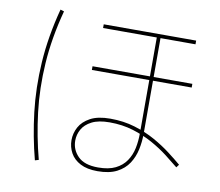

<svg xmlns="http://www.w3.org/2000/svg" viewBox="-86 -871 1172 1021"><g transform="rotate(10 500.0 -360.5)"><path d="M165 46Q133 -76 117.5 -205.5Q102 -335 111 -475Q120 -615 160 -767L180 -761Q140 -611 131 -473.5Q122 -336 137.5 -208.5Q153 -81 185 40ZM924 -64 912 -48Q883 -72 844 -102Q805 -132 756.5 -159Q708 -186 649.5 -204Q591 -222 522 -222Q462 -222 426 -203.5Q390 -185 374 -156Q358 -127 358 -95Q358 -46 393 -10.5Q428 25 502 25Q559 25 595.5 7Q632 -11 653 -42Q674 -73 682 -111.5Q690 -150 690 -192V-721H710V-192Q710 -150 701 -108Q692 -66 669.5 -31.5Q647 3 606.5 24Q566 45 502 45Q446 45 409.5 26Q373 7 355.5 -25Q338 -57 338 -94Q338 -131 356 -164.5Q374 -198 414.5 -220Q455 -242 522 -242Q594 -242 655 -223.5Q716 -205 766 -177Q816 -149 856 -118.5Q896 -88 924 -64ZM899 -730V-710H400V-730ZM919 -500V-480H380V-500Z"/></g></svg>

Font: Murecho Thin
Style: Regular
Weight: 100
Designer: Neil Summerour
Foundry: Positype
Version: Version 1.010